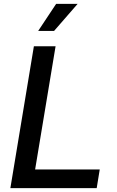

<svg xmlns="http://www.w3.org/2000/svg" viewBox="-20 -965 602 985"><path d="M33.2 0 153.8 -727.5H265.1L160.2 -95.7H491.7L476.1 0ZM175.8 -806.2 268.1 -945.3H378.4L257.3 -806.2Z"/></svg>

Font: Inter 17pt Medium
Style: Italic
Weight: 500
Italic angle: -9.3988°
Version: Version 4.001;git-66647c0bb